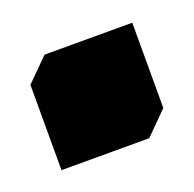

<svg xmlns="http://www.w3.org/2000/svg" viewBox="-71 -176 222 220"><g transform="rotate(-20 40.0 -65.5)"><path d="M-27 -104 0 -131H107V-27L80 0H-27Z"/></g></svg>

Font: IBM Plex Sans Arabic SmBld
Style: Regular
Weight: 600
Designer: Mike Abbink, Paul van der Laan, Pieter van Rosmalen, Wael Morcos, Khajak Apelian
Foundry: Bold Monday
Version: Version 1.005